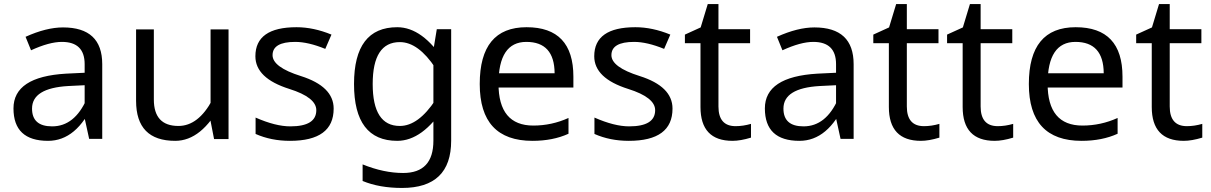

<svg xmlns="http://www.w3.org/2000/svg" viewBox="-20 -679 5922 939"><path d="M105 -499Q206.5 -544.9 288.1 -544.9Q480 -544.9 480 -365.2V0H416L394 -100.6V-262.2L314 -258.3Q136.7 -248 136.7 -147.9Q136.7 -61 234.9 -61Q345.2 -61 404.3 -195.8L438.5 -177.2Q355.5 9.8 214.8 9.8Q45.9 9.8 45.9 -148.9Q45.9 -303.7 302.7 -318.8L394 -323.2V-365.2Q394 -474.1 282.7 -474.1Q221.2 -474.1 131.8 -433.1Z M836.9 9.8Q645.5 9.8 645.5 -186V-535.2H732.4V-192.4Q732.4 -63 852.5 -63Q950.2 -63 1018.6 -190.9L1062.5 -172.4Q966.8 9.8 836.9 9.8ZM1026.9 1 1009.8 -86.9V-535.2H1097.7V1Z M1397.9 9.8Q1306.2 9.8 1230 -23.9V-104Q1327.6 -61 1399.9 -61Q1526.9 -61 1526.9 -140.1Q1526.9 -202.6 1395 -244.1Q1229 -296.4 1229 -403.8Q1229 -545.9 1430.2 -545.9Q1513.2 -545.9 1601.1 -509.8L1570.8 -439.9Q1487.3 -474.1 1423.8 -474.1Q1313 -474.1 1313 -409.2Q1313 -350.6 1451.2 -307.1Q1611.8 -256.3 1611.8 -147.9Q1611.8 9.8 1397.9 9.8Z M1946.3 240.2Q1835.4 240.2 1753.4 206.1V125Q1856.9 167 1951.7 167Q2099.6 167 2099.6 8.8V-435.1L2116.2 -536.1H2186.5V8.8Q2186.5 240.2 1946.3 240.2ZM1922.9 9.8Q1711.4 9.8 1711.4 -268.1Q1711.4 -545.9 1922.9 -545.9Q2046.9 -545.9 2155.3 -377L2109.9 -345.7Q2025.9 -473.1 1935.5 -473.1Q1802.7 -473.1 1802.7 -268.1Q1802.7 -63 1935.5 -63Q2025.9 -63 2109.9 -190.4L2155.3 -159.2Q2046.9 9.8 1922.9 9.8Z M2584 9.8Q2326.2 9.8 2326.2 -268.1Q2326.2 -545.9 2555.2 -545.9Q2784.2 -545.9 2784.2 -304.2V-251H2380.4V-320.8H2692.4Q2691.4 -474.1 2554.2 -474.1Q2418 -474.1 2418 -269.5Q2418 -64.9 2588.4 -64.9Q2678.2 -64.9 2760.3 -102.1V-24.9Q2684.1 9.8 2584 9.8Z M3055.2 9.8Q2963.4 9.8 2887.2 -23.9V-104Q2984.9 -61 3057.1 -61Q3184.1 -61 3184.1 -140.1Q3184.1 -202.6 3052.2 -244.1Q2886.2 -296.4 2886.2 -403.8Q2886.2 -545.9 3087.4 -545.9Q3170.4 -545.9 3258.3 -509.8L3228 -439.9Q3144.5 -474.1 3081.1 -474.1Q2970.2 -474.1 2970.2 -409.2Q2970.2 -350.6 3108.4 -307.1Q3269 -256.3 3269 -147.9Q3269 9.8 3055.2 9.8Z M3562.5 9.8Q3405.8 9.8 3405.8 -155.8V-467.8H3329.6V-509.8L3406.7 -544.9L3441.4 -659.2H3493.7V-536.1H3648.4V-467.8H3493.7V-158.2Q3493.7 -62 3577.6 -62Q3613.8 -62 3652.8 -73.2V-5.9Q3601.1 9.8 3562.5 9.8Z M3779.8 -499Q3881.3 -544.9 3962.9 -544.9Q4154.8 -544.9 4154.8 -365.2V0H4090.8L4068.8 -100.6V-262.2L3988.8 -258.3Q3811.5 -248 3811.5 -147.9Q3811.5 -61 3909.7 -61Q4020 -61 4079.1 -195.8L4113.3 -177.2Q4030.3 9.8 3889.6 9.8Q3720.7 9.8 3720.7 -148.9Q3720.7 -303.7 3977.5 -318.8L4068.8 -323.2V-365.2Q4068.8 -474.1 3957.5 -474.1Q3896 -474.1 3806.6 -433.1Z M4483.9 9.8Q4327.1 9.8 4327.1 -155.8V-467.8H4251V-509.8L4328.1 -544.9L4362.8 -659.2H4415V-536.1H4569.8V-467.8H4415V-158.2Q4415 -62 4499 -62Q4535.2 -62 4574.2 -73.2V-5.9Q4522.5 9.8 4483.9 9.8Z M4844.7 9.8Q4688 9.8 4688 -155.8V-467.8H4611.8V-509.8L4689 -544.9L4723.6 -659.2H4775.9V-536.1H4930.7V-467.8H4775.9V-158.2Q4775.9 -62 4859.9 -62Q4896 -62 4935.1 -73.2V-5.9Q4883.3 9.8 4844.7 9.8Z M5269.5 9.8Q5011.7 9.8 5011.7 -268.1Q5011.7 -545.9 5240.7 -545.9Q5469.7 -545.9 5469.7 -304.2V-251H5065.9V-320.8H5377.9Q5377 -474.1 5239.7 -474.1Q5103.5 -474.1 5103.5 -269.5Q5103.5 -64.9 5273.9 -64.9Q5363.8 -64.9 5445.8 -102.1V-24.9Q5369.6 9.8 5269.5 9.8Z M5769.5 9.8Q5612.8 9.8 5612.8 -155.8V-467.8H5536.6V-509.8L5613.8 -544.9L5648.4 -659.2H5700.7V-536.1H5855.5V-467.8H5700.7V-158.2Q5700.7 -62 5784.7 -62Q5820.8 -62 5859.9 -73.2V-5.9Q5808.1 9.8 5769.5 9.8Z"/></svg>

Font: Nokora
Style: Regular
Weight: 400
Designer: Danh Hong
Foundry: Danh Hong
Version: Version 9.000